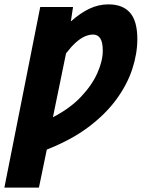

<svg xmlns="http://www.w3.org/2000/svg" viewBox="-28 -682 648 878"><path d="M-8 176 156 -650H306L296 -584Q340 -623 381.5 -642.5Q423 -662 468 -662Q533 -662 566.5 -624Q600 -586 600 -503Q600 -437 577 -366.5Q554 -296 504.5 -228Q455 -160 376.5 -101Q298 -42 186 2L150 176ZM214 -146Q292 -186 342.5 -239.5Q393 -293 417.5 -348.5Q442 -404 442 -450Q442 -489 430.5 -506.5Q419 -524 398 -524Q379 -524 359 -515Q339 -506 318 -487Q297 -468 274 -438Z"/></svg>

Font: Source Sans 3 Black
Style: Italic
Weight: 900
Italic angle: -11°
Designer: Paul D. Hunt
Foundry: Adobe
Version: Version 3.052;hotconv 1.1.0;makeotfexe 2.6.0